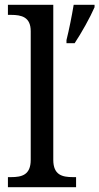

<svg xmlns="http://www.w3.org/2000/svg" viewBox="-20 -780 414 800"><path d="M13 0H297V-42H284C239 -42 202 -51 202 -114V-760H13V-718H26C70 -718 108 -709 108 -650V-114C108 -51 71 -42 26 -42H13ZM257 -613V-600H291C319 -642 356 -708 374 -750V-760H287C279 -712 268 -657 257 -613Z"/></svg>

Font: Noto Fangsong KSS Rotated
Style: Regular
Weight: 400
Designer: LIU Zhao, ZHANG Congyu, Kushim JIANG
Foundry: Guyu Beijing Co. Ltd.
Version: Version 1.000;November 16, 2022;FontCreator 11.5.0.2427 64-b